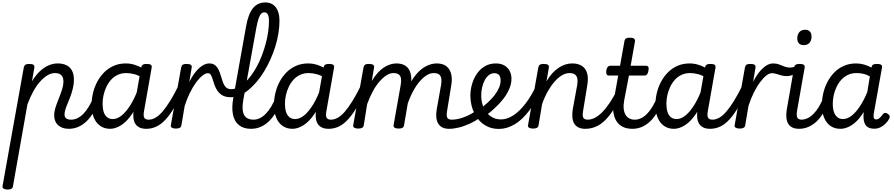

<svg xmlns="http://www.w3.org/2000/svg" viewBox="-53 -1039 7330 1574"><path d="M8 515Q-11 515 -23 508Q-35 501 -32 485L142 -486Q146 -503 156 -509Q166 -515 186 -515Q213 -515 222.5 -507Q232 -499 228 -482L209 -372Q239 -422 273.5 -454.5Q308 -487 345.5 -503Q383 -519 420 -519Q462 -519 491.5 -504.5Q521 -490 537 -460.5Q553 -431 553 -384Q553 -351 545 -317.5Q537 -284 526 -253Q515 -222 503 -194.5Q491 -167 483.5 -143.5Q476 -120 476 -102Q476 -79 489.5 -68.5Q503 -58 530 -58Q544 -58 550.5 -46.5Q557 -35 555 -20.5Q553 -6 542 5.5Q531 17 510 17Q456 17 423.5 -13Q391 -43 391 -95Q391 -118 398.5 -145.5Q406 -173 417.5 -202Q429 -231 440 -260Q451 -289 459 -317Q467 -345 467 -370Q467 -403 450.5 -421.5Q434 -440 397 -440Q367 -440 336.5 -422Q306 -404 276 -370.5Q246 -337 220 -290Q194 -243 172 -184L53 489Q51 502 40.5 508.5Q30 515 8 515Z M511 17Q497 17 490.5 5.5Q484 -6 486 -20.5Q488 -35 499 -46.5Q510 -58 531 -58Q556 -58 581.5 -70Q607 -82 630.5 -106Q654 -130 675.5 -165.5Q697 -201 715 -247Q720 -261 733 -262Q746 -263 756.5 -255Q767 -247 762 -233Q743 -171 716.5 -124Q690 -77 658 -46Q626 -15 589 1Q552 17 511 17Z M850 17Q804 17 770 -6Q736 -29 717 -73Q698 -117 698 -180Q698 -228 709.5 -276.5Q721 -325 744 -368.5Q767 -412 801 -446Q835 -480 879.5 -499.5Q924 -519 979 -519Q1021 -519 1062.5 -504Q1104 -489 1139 -463L1131 -390Q1088 -420 1052 -430Q1016 -440 982 -440Q944 -440 912.5 -425.5Q881 -411 858 -385.5Q835 -360 819.5 -327.5Q804 -295 796 -259.5Q788 -224 788 -188Q788 -150 797 -121.5Q806 -93 825 -78Q844 -63 872 -63Q909 -63 946.5 -94Q984 -125 1020 -184Q1056 -243 1085 -327L1108 -273Q1074 -170 1030.5 -106Q987 -42 940 -12.5Q893 17 850 17ZM1146 17Q1112 17 1089.5 5.5Q1067 -6 1055 -26.5Q1043 -47 1040.5 -76Q1038 -105 1043 -141L1104 -485Q1108 -502 1118 -508.5Q1128 -515 1149 -515Q1175 -515 1184.5 -507Q1194 -499 1190 -482L1130 -141Q1120 -94 1128.5 -76Q1137 -58 1166 -58Q1179 -58 1185 -46.5Q1191 -35 1189 -20.5Q1187 -6 1176.5 5.5Q1166 17 1146 17Z M1146 17Q1132 17 1125.5 5.5Q1119 -6 1121 -20.5Q1123 -35 1134 -46.5Q1145 -58 1166 -58Q1193 -58 1221.5 -74Q1250 -90 1280 -125Q1310 -160 1344 -215Q1378 -270 1416 -349Q1423 -362 1436 -361.5Q1449 -361 1457.5 -351.5Q1466 -342 1461 -330Q1421 -236 1383 -170Q1345 -104 1307.5 -62.5Q1270 -21 1230.5 -2Q1191 17 1146 17Z M1388 15Q1369 15 1356.5 8Q1344 1 1348 -15L1432 -486Q1436 -503 1445.5 -509Q1455 -515 1475 -515Q1502 -515 1512 -507Q1522 -499 1518 -482L1499 -368Q1518 -406 1538.5 -434Q1559 -462 1580 -481Q1601 -500 1621.5 -509.5Q1642 -519 1661 -519Q1680 -519 1688 -507Q1696 -495 1694.5 -479Q1693 -463 1682 -451Q1671 -439 1651 -439Q1632 -439 1607 -419.5Q1582 -400 1555.5 -364.5Q1529 -329 1504.5 -279.5Q1480 -230 1461 -171L1434 -11Q1432 2 1421 8.5Q1410 15 1388 15Z M1839 -242Q1798 -242 1772 -256.5Q1746 -271 1730.5 -293.5Q1715 -316 1706 -341Q1697 -366 1690.5 -388.5Q1684 -411 1675.5 -425Q1667 -439 1652 -439Q1633 -439 1625.5 -451Q1618 -463 1619.5 -479Q1621 -495 1632 -507Q1643 -519 1662 -519Q1693 -519 1711 -504Q1729 -489 1740 -465Q1751 -441 1758.5 -414Q1766 -387 1775 -363Q1784 -339 1799.5 -323.5Q1815 -308 1842 -308Q1871 -308 1899.5 -322Q1928 -336 1955 -362Q1982 -388 2007.5 -422.5Q2033 -457 2055 -498.5Q2077 -540 2094.5 -586Q2112 -632 2125 -680Q2138 -728 2145 -775.5Q2152 -823 2152 -868Q2152 -885 2165 -893.5Q2178 -902 2195 -902Q2212 -902 2225 -893.5Q2238 -885 2238 -868Q2238 -819 2229.5 -766Q2221 -713 2204.5 -659.5Q2188 -606 2165 -554.5Q2142 -503 2114 -456.5Q2086 -410 2053.5 -371Q2021 -332 1986 -303Q1951 -274 1914 -258Q1877 -242 1839 -242Z M2005 17Q1943 17 1905.5 -13.5Q1868 -44 1856.5 -101.5Q1845 -159 1860 -239L1964 -821Q1982 -924 2020.5 -971.5Q2059 -1019 2123 -1019Q2159 -1019 2185 -1001Q2211 -983 2224.5 -949.5Q2238 -916 2238 -868Q2238 -849 2225 -840Q2212 -831 2195 -831Q2178 -831 2165 -840Q2152 -849 2152 -868Q2152 -891 2148 -906.5Q2144 -922 2135.5 -930Q2127 -938 2114 -938Q2099 -938 2087.5 -926Q2076 -914 2066.5 -886Q2057 -858 2048 -809L1943 -228Q1932 -169 1937.5 -131Q1943 -93 1965.5 -75.5Q1988 -58 2026 -58Q2040 -58 2046.5 -46.5Q2053 -35 2051 -20.5Q2049 -6 2037.5 5.5Q2026 17 2005 17Z M2006 17Q1992 17 1985.5 5.5Q1979 -6 1981 -20.5Q1983 -35 1994 -46.5Q2005 -58 2026 -58Q2051 -58 2076.5 -70Q2102 -82 2125.5 -106Q2149 -130 2170.5 -165.5Q2192 -201 2210 -247Q2215 -261 2228 -262Q2241 -263 2251.5 -255Q2262 -247 2257 -233Q2238 -171 2211.5 -124Q2185 -77 2153 -46Q2121 -15 2084 1Q2047 17 2006 17Z M2345 17Q2299 17 2265 -6Q2231 -29 2212 -73Q2193 -117 2193 -180Q2193 -228 2204.5 -276.5Q2216 -325 2239 -368.5Q2262 -412 2296 -446Q2330 -480 2374.5 -499.5Q2419 -519 2474 -519Q2516 -519 2557.5 -504Q2599 -489 2634 -463L2626 -390Q2583 -420 2547 -430Q2511 -440 2477 -440Q2439 -440 2407.5 -425.5Q2376 -411 2353 -385.5Q2330 -360 2314.5 -327.5Q2299 -295 2291 -259.5Q2283 -224 2283 -188Q2283 -150 2292 -121.5Q2301 -93 2320 -78Q2339 -63 2367 -63Q2404 -63 2441.5 -94Q2479 -125 2515 -184Q2551 -243 2580 -327L2603 -273Q2569 -170 2525.5 -106Q2482 -42 2435 -12.5Q2388 17 2345 17ZM2641 17Q2607 17 2584.5 5.5Q2562 -6 2550 -26.5Q2538 -47 2535.5 -76Q2533 -105 2538 -141L2599 -485Q2603 -502 2613 -508.5Q2623 -515 2644 -515Q2670 -515 2679.5 -507Q2689 -499 2685 -482L2625 -141Q2615 -94 2623.5 -76Q2632 -58 2661 -58Q2674 -58 2680 -46.5Q2686 -35 2684 -20.5Q2682 -6 2671.5 5.5Q2661 17 2641 17Z M2641 17Q2627 17 2620.5 5.5Q2614 -6 2616 -20.5Q2618 -35 2629 -46.5Q2640 -58 2661 -58Q2688 -58 2716.5 -74Q2745 -90 2775 -125Q2805 -160 2839 -215Q2873 -270 2911 -349Q2918 -362 2931 -361.5Q2944 -361 2952.5 -351.5Q2961 -342 2956 -330Q2916 -236 2878 -170Q2840 -104 2802.5 -62.5Q2765 -21 2725.5 -2Q2686 17 2641 17Z M3629 17Q3595 17 3573 5.5Q3551 -6 3539 -26.5Q3527 -47 3524 -76Q3521 -105 3527 -141L3563 -343Q3568 -372 3565 -393.5Q3562 -415 3548 -427.5Q3534 -440 3503 -440Q3472 -440 3440 -419Q3408 -398 3378 -360Q3348 -322 3322 -268.5Q3296 -215 3277 -151L3243 -150Q3259 -242 3288.5 -311Q3318 -380 3356.5 -426.5Q3395 -473 3439 -496Q3483 -519 3527 -519Q3577 -519 3606.5 -496Q3636 -473 3646 -431Q3656 -389 3645 -331L3614 -141Q3605 -94 3613 -76Q3621 -58 3650 -58Q3664 -58 3670.5 -46.5Q3677 -35 3675 -20.5Q3673 -6 3661.5 5.5Q3650 17 3629 17ZM2883 15Q2864 15 2851.5 8Q2839 1 2843 -15L2927 -486Q2931 -503 2940.5 -509Q2950 -515 2970 -515Q2997 -515 3007 -507Q3017 -499 3013 -482L2995 -375Q3017 -412 3041.5 -439.5Q3066 -467 3092 -484.5Q3118 -502 3144.5 -510.5Q3171 -519 3196 -519Q3246 -519 3275.5 -496.5Q3305 -474 3314.5 -431.5Q3324 -389 3314 -331L3259 -11Q3257 2 3246.5 8.5Q3236 15 3213 15Q3195 15 3182.5 8Q3170 1 3174 -15L3232 -343Q3237 -372 3234.5 -393.5Q3232 -415 3217.5 -427.5Q3203 -440 3172 -440Q3144 -440 3115 -421.5Q3086 -403 3057 -369.5Q3028 -336 3003 -289.5Q2978 -243 2957 -186L2929 -11Q2927 2 2916 8.5Q2905 15 2883 15Z M3630 17Q3611 17 3604.5 5.5Q3598 -6 3602.5 -20.5Q3607 -35 3619 -46.5Q3631 -58 3650 -58Q3697 -58 3751.5 -78.5Q3806 -99 3859 -137Q3871 -145 3881 -140.5Q3891 -136 3897 -124.5Q3903 -113 3902.5 -100Q3902 -87 3892 -80Q3845 -47 3798.5 -25.5Q3752 -4 3708.5 6.5Q3665 17 3630 17Z M3859 -130Q3884 -146 3905.5 -163.5Q3927 -181 3946 -199Q3977 -227 4000.5 -257.5Q4024 -288 4037.5 -319Q4051 -350 4051 -378Q4051 -411 4037.5 -425Q4024 -439 3998 -439Q3984 -439 3977 -451Q3970 -463 3971 -479Q3972 -495 3982 -507Q3992 -519 4012 -519Q4053 -519 4081.5 -502.5Q4110 -486 4125 -457.5Q4140 -429 4140 -393Q4140 -353 4122 -310.5Q4104 -268 4073 -228Q4042 -188 4001 -151Q3977 -128 3949.5 -107Q3922 -86 3893 -68Z M4037 18Q3990 18 3953 2.5Q3916 -13 3888 -39.5Q3860 -66 3841 -101Q3822 -136 3812.5 -175Q3803 -214 3803 -254Q3803 -302 3816.5 -349Q3830 -396 3856.5 -434.5Q3883 -473 3922 -496Q3961 -519 4012 -519Q4024 -519 4029 -507Q4034 -495 4032 -479Q4030 -463 4021.5 -451Q4013 -439 4000 -439Q3975 -439 3955 -423.5Q3935 -408 3921 -382Q3907 -356 3899.5 -323Q3892 -290 3892 -256Q3892 -218 3902.5 -183Q3913 -148 3933.5 -120.5Q3954 -93 3984.5 -76.5Q4015 -60 4054 -60Q4104 -60 4155 -93Q4206 -126 4256 -191Q4306 -256 4351 -354Q4355 -362 4367 -360.5Q4379 -359 4388.5 -351Q4398 -343 4393 -330Q4345 -211 4287 -134Q4229 -57 4165.5 -19.5Q4102 18 4037 18Z M4745 17Q4711 17 4688.5 5.5Q4666 -6 4654 -26.5Q4642 -47 4639.5 -76Q4637 -105 4642 -141L4679 -343Q4684 -373 4680 -394.5Q4676 -416 4660.5 -428Q4645 -440 4615 -440Q4585 -440 4554.5 -422Q4524 -404 4494.5 -371Q4465 -338 4438.5 -291.5Q4412 -245 4391 -186L4362 -11Q4360 2 4349 8.5Q4338 15 4316 15Q4297 15 4284.5 8Q4272 1 4276 -15L4360 -486Q4364 -503 4373.5 -509Q4383 -515 4403 -515Q4430 -515 4440 -507Q4450 -499 4446 -482L4427 -372Q4449 -410 4474 -437.5Q4499 -465 4526 -483Q4553 -501 4581 -510Q4609 -519 4638 -519Q4687 -519 4718.5 -498Q4750 -477 4761 -435.5Q4772 -394 4760 -331L4729 -141Q4720 -94 4728 -76Q4736 -58 4765 -58Q4779 -58 4785.5 -46.5Q4792 -35 4790.5 -20.5Q4789 -6 4777.5 5.5Q4766 17 4745 17Z M4745 17Q4731 17 4724.5 5.5Q4718 -6 4720 -20.5Q4722 -35 4733 -46.5Q4744 -58 4765 -58Q4793 -58 4822 -72.5Q4851 -87 4882 -117.5Q4913 -148 4946 -197Q4979 -246 5014 -317Q5022 -331 5034.5 -330Q5047 -329 5055.5 -319.5Q5064 -310 5059 -298Q5021 -212 4984 -152Q4947 -92 4909 -54.5Q4871 -17 4830.5 0Q4790 17 4745 17Z M5131 17Q5084 17 5051 0Q5018 -17 4999 -48.5Q4980 -80 4975 -123.5Q4970 -167 4979 -219L5015 -420H4937Q4925 -420 4920 -429.5Q4915 -439 4917 -460Q4921 -481 4929 -490.5Q4937 -500 4950 -500H5030L5066 -701Q5069 -718 5079 -724Q5089 -730 5109 -730Q5136 -730 5145.5 -722Q5155 -714 5152 -697L5117 -500H5243Q5256 -500 5261.5 -491Q5267 -482 5263 -460Q5260 -440 5252 -430Q5244 -420 5231 -420H5103L5064 -216Q5057 -178 5060 -148.5Q5063 -119 5074.5 -99Q5086 -79 5105.5 -68.5Q5125 -58 5151 -58Q5165 -58 5172 -46.5Q5179 -35 5176.5 -20.5Q5174 -6 5163 5.5Q5152 17 5131 17Z M5132 17Q5118 17 5111.5 5.5Q5105 -6 5107 -20.5Q5109 -35 5120 -46.5Q5131 -58 5152 -58Q5177 -58 5202.5 -70Q5228 -82 5251.5 -106Q5275 -130 5296.5 -165.5Q5318 -201 5336 -247Q5341 -261 5354 -262Q5367 -263 5377.5 -255Q5388 -247 5383 -233Q5364 -171 5337.5 -124Q5311 -77 5279 -46Q5247 -15 5210 1Q5173 17 5132 17Z M5472 17Q5426 17 5392 -6Q5358 -29 5339 -73Q5320 -117 5320 -180Q5320 -228 5331.5 -276.5Q5343 -325 5366 -368.5Q5389 -412 5423 -446Q5457 -480 5501.5 -499.5Q5546 -519 5601 -519Q5643 -519 5684.5 -504Q5726 -489 5761 -463L5753 -390Q5710 -420 5674 -430Q5638 -440 5604 -440Q5566 -440 5534.5 -425.5Q5503 -411 5480 -385.5Q5457 -360 5441.5 -327.5Q5426 -295 5418 -259.5Q5410 -224 5410 -188Q5410 -150 5419 -121.5Q5428 -93 5447 -78Q5466 -63 5494 -63Q5531 -63 5568.5 -94Q5606 -125 5642 -184Q5678 -243 5707 -327L5730 -273Q5696 -170 5652.5 -106Q5609 -42 5562 -12.5Q5515 17 5472 17ZM5768 17Q5734 17 5711.5 5.5Q5689 -6 5677 -26.5Q5665 -47 5662.5 -76Q5660 -105 5665 -141L5726 -485Q5730 -502 5740 -508.5Q5750 -515 5771 -515Q5797 -515 5806.5 -507Q5816 -499 5812 -482L5752 -141Q5742 -94 5750.5 -76Q5759 -58 5788 -58Q5801 -58 5807 -46.5Q5813 -35 5811 -20.5Q5809 -6 5798.5 5.5Q5788 17 5768 17Z M5768 17Q5754 17 5747.5 5.5Q5741 -6 5743 -20.5Q5745 -35 5756 -46.5Q5767 -58 5788 -58Q5815 -58 5843.5 -74Q5872 -90 5902 -125Q5932 -160 5966 -215Q6000 -270 6038 -349Q6045 -362 6058 -361.5Q6071 -361 6079.5 -351.5Q6088 -342 6083 -330Q6043 -236 6005 -170Q5967 -104 5929.5 -62.5Q5892 -21 5852.5 -2Q5813 17 5768 17Z M6010 15Q5991 15 5978.5 8Q5966 1 5970 -15L6054 -486Q6058 -503 6067.5 -509Q6077 -515 6097 -515Q6124 -515 6134 -507Q6144 -499 6140 -482L6121 -368Q6140 -406 6160.5 -434Q6181 -462 6202 -481Q6223 -500 6243.5 -509.5Q6264 -519 6283 -519Q6302 -519 6310 -507Q6318 -495 6316.5 -479Q6315 -463 6304 -451Q6293 -439 6273 -439Q6254 -439 6229 -419.5Q6204 -400 6177.5 -364.5Q6151 -329 6126.5 -279.5Q6102 -230 6083 -171L6056 -11Q6054 2 6043 8.5Q6032 15 6010 15Z M6398 -415Q6373 -415 6352 -421Q6331 -427 6312.5 -433Q6294 -439 6274 -439Q6255 -439 6247.5 -451Q6240 -463 6241.5 -479Q6243 -495 6254 -507Q6265 -519 6284 -519Q6312 -519 6334.5 -510.5Q6357 -502 6378 -493.5Q6399 -485 6423 -485Q6437 -485 6447.5 -488Q6458 -491 6467 -497Q6480 -506 6490 -499Q6500 -492 6502 -478.5Q6504 -465 6490 -454Q6461 -429 6438.5 -422Q6416 -415 6398 -415Z M6499 17Q6465 17 6442.5 6Q6420 -5 6408 -26Q6396 -47 6393.5 -76Q6391 -105 6397 -141L6457 -486Q6461 -503 6471 -509Q6481 -515 6501 -515Q6528 -515 6537.5 -507Q6547 -499 6543 -482L6483 -141Q6474 -94 6482.5 -76Q6491 -58 6520 -58Q6534 -58 6540.5 -46.5Q6547 -35 6545 -20.5Q6543 -6 6531.5 5.5Q6520 17 6499 17ZM6535 -669Q6511 -669 6497 -683Q6483 -697 6483 -725Q6483 -754 6499 -774.5Q6515 -795 6548 -795Q6572 -795 6586 -781Q6600 -767 6600 -738Q6600 -709 6584 -689Q6568 -669 6535 -669Z M6497 17Q6483 17 6476.5 5.5Q6470 -6 6472 -20.5Q6474 -35 6485 -46.5Q6496 -58 6517 -58Q6542 -58 6567.5 -70Q6593 -82 6616.5 -106Q6640 -130 6661.5 -165.5Q6683 -201 6701 -247Q6706 -261 6719 -262Q6732 -263 6742.5 -255Q6753 -247 6748 -233Q6729 -171 6702.5 -124Q6676 -77 6644 -46Q6612 -15 6575 1Q6538 17 6497 17Z M6836 17Q6790 17 6756 -6Q6722 -29 6703.5 -73Q6685 -117 6685 -180Q6685 -228 6696.5 -276.5Q6708 -325 6731 -368.5Q6754 -412 6787.5 -446Q6821 -480 6866 -499.5Q6911 -519 6966 -519Q6998 -519 7030 -510Q7062 -501 7091 -485L7092 -489Q7095 -504 7105 -509.5Q7115 -515 7135 -515Q7162 -515 7171.5 -507Q7181 -499 7177 -482L7110 -107Q7108 -92 7108.5 -81.5Q7109 -71 7114 -65.5Q7119 -60 7129 -60Q7140 -60 7149 -65.5Q7158 -71 7167.5 -81Q7177 -91 7186 -104Q7192 -112 7201.5 -113.5Q7211 -115 7223 -107Q7237 -98 7240 -87.5Q7243 -77 7237 -67Q7228 -48 7210 -29Q7192 -10 7168 3Q7144 16 7115 16Q7086 16 7068 7Q7050 -2 7040.5 -18Q7031 -34 7028 -54Q7025 -74 7026 -95Q7027 -101 7027 -107Q7027 -113 7027 -120Q6997 -71 6964.5 -41Q6932 -11 6899.5 3Q6867 17 6836 17ZM6774 -188Q6774 -150 6783.5 -121.5Q6793 -93 6811.5 -78Q6830 -63 6858 -63Q6892 -63 6926.5 -89Q6961 -115 6994.5 -164.5Q7028 -214 7057 -284L7078 -413Q7049 -429 7022 -434.5Q6995 -440 6969 -440Q6930 -440 6899 -425.5Q6868 -411 6844.5 -385.5Q6821 -360 6805.5 -327.5Q6790 -295 6782 -259.5Q6774 -224 6774 -188Z"/></svg>

Font: Playwrite ZA
Style: Regular
Weight: 400
Designer: Veronika Burian, José Scaglione
Foundry: TypeTogether
Version: Version 1.002